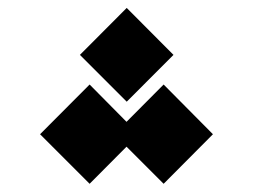

<svg xmlns="http://www.w3.org/2000/svg" viewBox="-20 -879 626 475"><path d="M384.8 -424.3 293 -516.1 201.7 -424.3 79.1 -546.9 201.7 -669.9 293 -577.6 384.8 -669.9 506.8 -546.9ZM293.5 -627.4 177.7 -743.2 293.5 -859.4 409.2 -743.2Z"/></svg>

Font: CaskaydiaCove NFP SemiBold
Style: Regular
Weight: 600
Designer: Aaron Bell
Foundry: Saja Typeworks
Version: Version 2111.001; VTT 6.35;Nerd Fonts 3.1.1